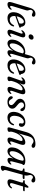

<svg xmlns="http://www.w3.org/2000/svg" viewBox="2016 -2778 947 5019"><g transform="rotate(90 2489.5 -268.5)"><path d="M346.5 -721.5Q382.5 -721.5 399.8 -707Q417 -692.5 417 -673Q417 -653 404.8 -640.8Q392.5 -628.5 371 -628.5Q355 -628.5 342 -635Q329 -641.5 316.5 -647.8Q304 -654 289 -654Q269.5 -654 255.2 -638.2Q241 -622.5 237.5 -600Q235.5 -582 242 -564.5Q248.5 -547 252.5 -524.8Q256.5 -502.5 247 -471L144.5 -134Q131 -89.5 134.2 -74.5Q137.5 -59.5 153.5 -59.5Q181.5 -59.5 210 -94Q219.5 -103 227 -100Q241 -95.5 230 -72Q213.5 -37 176.2 -13.8Q139 9.5 94 9.5Q48 9.5 36.5 -20.2Q25 -50 44 -111.5L186 -580Q208.5 -653.5 249.2 -687.5Q290 -721.5 346.5 -721.5Z M671 -141.5Q663 -102.5 634.8 -68Q606.5 -33.5 559.8 -12Q513 9.5 450.5 9.5Q370.5 9.5 332 -38Q293.5 -85.5 300 -168.5Q304.5 -227 327 -279.2Q349.5 -331.5 385.8 -371.5Q422 -411.5 467.8 -434.5Q513.5 -457.5 564.5 -457.5Q620.5 -457.5 648.8 -426.2Q677 -395 680.5 -349.5Q682.5 -334 694 -333.5Q706.5 -333.5 707.5 -321.5Q708 -305 682 -296.5Q660.5 -289 624.8 -276Q589 -263 548 -248.5Q507 -234 468 -220Q429 -206 400.5 -196Q400.5 -194 400 -192Q394 -121.5 420 -85.8Q446 -50 495 -50Q536.5 -50 574.5 -74.5Q612.5 -99 635 -148Q648 -166 659.5 -165Q675.5 -164 671 -141.5ZM546.5 -418.5Q519 -418.5 490.2 -394Q461.5 -369.5 438.5 -327Q415.5 -284.5 405.5 -230Q432.5 -240 466.8 -252.8Q501 -265.5 534.2 -278.2Q567.5 -291 592 -300.5Q597 -319.5 597 -348.5Q597 -379.5 583.5 -399Q570 -418.5 546.5 -418.5Z M932.5 -543Q905.5 -543 891 -558.2Q876.5 -573.5 878 -596Q879.5 -624 902.8 -648.2Q926 -672.5 961.5 -672.5Q990 -672.5 1003.8 -657Q1017.5 -641.5 1016 -618.5Q1014.5 -589.5 991.2 -566.2Q968 -543 932.5 -543ZM868.5 -127.5Q855 -89.5 858 -74.2Q861 -59 875.5 -59Q884 -59 894.2 -64.5Q904.5 -70 918.5 -85Q930.5 -95.5 938 -91.5Q951.5 -85.5 938.5 -61.5Q920 -29.5 888.2 -10Q856.5 9.5 818 9.5Q774.5 9.5 761.8 -20.2Q749 -50 769.5 -105.5L846.5 -316.5Q861 -355.5 858.5 -371.5Q856 -387.5 841 -387.5Q832 -387.5 821.5 -381.5Q811 -375.5 796.5 -360.5Q784 -350.5 776 -354Q762 -360 775.5 -383.5Q795.5 -416 828.2 -436.2Q861 -456.5 897 -456.5Q938 -456.5 952 -426.2Q966 -396 944.5 -337.5Z M1464.5 -62.5Q1447 -30.5 1415 -10.5Q1383 9.5 1348.5 9.5Q1291.5 9.5 1291.5 -47.5Q1291.5 -62 1295.5 -82.8Q1299.5 -103.5 1310 -140.5Q1265.5 -65.5 1214.2 -28Q1163 9.5 1113 9.5Q1063 9.5 1036 -27Q1009 -63.5 1017.5 -140Q1023 -201.5 1050.8 -258.2Q1078.5 -315 1122.5 -359.5Q1166.5 -404 1221.5 -430Q1276.5 -456 1337 -456Q1370 -456 1393.5 -445.5L1435.5 -588.5Q1456 -657 1495.5 -689.8Q1535 -722.5 1593.5 -722.5Q1629 -722.5 1647 -708Q1665 -693.5 1665 -674Q1665 -653.5 1653 -641Q1641 -628.5 1620 -628.5Q1604 -628.5 1591 -635.2Q1578 -642 1565.5 -648.8Q1553 -655.5 1538.5 -655.5Q1519 -655.5 1505.2 -641Q1491.5 -626.5 1488.5 -605Q1486.5 -588 1493 -572.2Q1499.5 -556.5 1503.5 -536Q1507.5 -515.5 1499 -485.5L1397 -138.5Q1384.5 -94.5 1385.5 -76.8Q1386.5 -59 1402 -59Q1411 -59 1421 -64.8Q1431 -70.5 1444.5 -85Q1456 -96 1463.5 -91.5Q1476 -86 1464.5 -62.5ZM1114.5 -134.5Q1110 -89.5 1123.2 -68.8Q1136.5 -48 1160 -48Q1188 -48 1224 -80.2Q1260 -112.5 1293.2 -166Q1326.5 -219.5 1346 -284L1376.5 -388Q1370 -401.5 1357.8 -408.8Q1345.5 -416 1325 -416Q1289 -416 1253 -391.5Q1217 -367 1187 -326Q1157 -285 1137.2 -235.2Q1117.5 -185.5 1114.5 -134.5Z M1905.5 -141.5Q1897.5 -102.5 1869.2 -68Q1841 -33.5 1794.2 -12Q1747.5 9.5 1685 9.5Q1605 9.5 1566.5 -38Q1528 -85.5 1534.5 -168.5Q1539 -227 1561.5 -279.2Q1584 -331.5 1620.2 -371.5Q1656.5 -411.5 1702.2 -434.5Q1748 -457.5 1799 -457.5Q1855 -457.5 1883.2 -426.2Q1911.5 -395 1915 -349.5Q1917 -334 1928.5 -333.5Q1941 -333.5 1942 -321.5Q1942.5 -305 1916.5 -296.5Q1895 -289 1859.2 -276Q1823.5 -263 1782.5 -248.5Q1741.5 -234 1702.5 -220Q1663.5 -206 1635 -196Q1635 -194 1634.5 -192Q1628.5 -121.5 1654.5 -85.8Q1680.5 -50 1729.5 -50Q1771 -50 1809 -74.5Q1847 -99 1869.5 -148Q1882.5 -166 1894 -165Q1910 -164 1905.5 -141.5ZM1781 -418.5Q1753.5 -418.5 1724.8 -394Q1696 -369.5 1673 -327Q1650 -284.5 1640 -230Q1667 -240 1701.2 -252.8Q1735.5 -265.5 1768.8 -278.2Q1802 -291 1826.5 -300.5Q1831.5 -319.5 1831.5 -348.5Q1831.5 -379.5 1818 -399Q1804.5 -418.5 1781 -418.5Z M2007.5 -354.5Q2001.5 -357 2001 -365.2Q2000.5 -373.5 2007 -384Q2028 -417 2062 -436.8Q2096 -456.5 2132 -456.5Q2188 -456.5 2188 -409Q2188 -390 2178.2 -363.2Q2168.5 -336.5 2153 -297.5Q2207 -385 2267.8 -420.8Q2328.5 -456.5 2376.5 -456.5Q2432 -456.5 2440.5 -417.5Q2449 -378.5 2426 -313L2362 -127Q2349.5 -89.5 2352.2 -74.5Q2355 -59.5 2369 -59.5Q2377.5 -59.5 2387.5 -64.8Q2397.5 -70 2412 -85Q2423.5 -95.5 2431 -92Q2444 -86 2431.5 -62Q2412.5 -28.5 2381.2 -9.5Q2350 9.5 2311.5 9.5Q2267 9.5 2255.8 -20Q2244.5 -49.5 2263 -104L2328.5 -299Q2345 -347.5 2339.2 -366.8Q2333.5 -386 2308 -386Q2282 -386 2246.8 -362.2Q2211.5 -338.5 2177.2 -291.2Q2143 -244 2119 -174Q2104 -129.5 2098.8 -110.2Q2093.5 -91 2093.5 -79.5Q2093.5 -67.5 2097.5 -57.8Q2101.5 -48 2101.5 -35Q2101.5 -15 2079.8 -2.8Q2058 9.5 2021 9.5Q1960.5 9.5 1994.5 -79L2078.5 -316Q2093.5 -357 2091 -372.5Q2088.5 -388 2073.5 -388Q2064.5 -388 2054 -382Q2043.5 -376 2028.5 -361.5Q2015.5 -351 2007.5 -354.5Z M2658.5 -27.5Q2689.5 -27.5 2708.5 -44.8Q2727.5 -62 2727.5 -88Q2727.5 -109 2713 -130Q2698.5 -151 2653.5 -186.5Q2602 -226.5 2582 -254.5Q2562 -282.5 2562.5 -321Q2563.5 -377 2612.5 -417.2Q2661.5 -457.5 2747.5 -457.5Q2813.5 -457.5 2849 -430.8Q2884.5 -404 2884.5 -368.5Q2884.5 -328 2853 -328Q2839.5 -328 2829 -336.8Q2818.5 -345.5 2808 -368.5Q2781.5 -422 2734 -422Q2698.5 -422 2677 -402.2Q2655.5 -382.5 2655.5 -352.5Q2655.5 -330 2670.2 -307Q2685 -284 2731.5 -246Q2786.5 -203.5 2804.2 -175Q2822 -146.5 2821 -112.5Q2819 -59.5 2772 -25Q2725 9.5 2645.5 9.5Q2573.5 9.5 2534.5 -21.2Q2495.5 -52 2495.5 -89.5Q2496 -107.5 2504.2 -118.2Q2512.5 -129 2527 -129Q2554.5 -129 2574 -87.5Q2590.5 -54.5 2611.5 -41Q2632.5 -27.5 2658.5 -27.5Z M3161 -417.5Q3129 -417.5 3097.2 -392.2Q3065.5 -367 3041.8 -321.8Q3018 -276.5 3010.5 -216Q2999.5 -133 3023.2 -92.2Q3047 -51.5 3095.5 -51.5Q3132.5 -51.5 3166 -74.5Q3199.5 -97.5 3219 -144.5Q3225 -153.5 3230.2 -158.5Q3235.5 -163.5 3242.5 -163.5Q3250 -163.5 3254.2 -155.8Q3258.5 -148 3254 -133.5Q3244 -96.5 3217.8 -63.8Q3191.5 -31 3149.5 -10.5Q3107.5 10 3051 10Q2969.5 10 2931.8 -45.8Q2894 -101.5 2908 -199.5Q2918 -270 2954.5 -328.8Q2991 -387.5 3047.5 -422.5Q3104 -457.5 3173 -457.5Q3235.5 -457.5 3266.2 -426.2Q3297 -395 3295.5 -354Q3294.5 -322.5 3277.5 -306Q3260.5 -289.5 3238.5 -289.5Q3221.5 -289.5 3211.2 -298.8Q3201 -308 3201.5 -323.5Q3202 -336 3205.5 -348Q3209 -360 3209 -374Q3209 -393 3196.5 -405.2Q3184 -417.5 3161 -417.5Z M3444.5 -177Q3431.5 -138.5 3426 -116Q3420.5 -93.5 3420.5 -79.5Q3420.5 -66.5 3424 -57Q3427.5 -47.5 3427.5 -35Q3427.5 -14.5 3406 -2.5Q3384.5 9.5 3348 9.5Q3317 9.5 3311.5 -10Q3306 -29.5 3319.5 -76.5L3433.5 -483Q3500.5 -721.5 3748.5 -721.5Q3796 -721.5 3820.2 -705.8Q3844.5 -690 3844.5 -666Q3844.5 -646.5 3831.2 -634Q3818 -621.5 3794 -621.5Q3772.5 -621.5 3752.8 -633.8Q3733 -646 3713.8 -658.5Q3694.5 -671 3673 -671Q3630.5 -671 3595.5 -638.8Q3560.5 -606.5 3540 -533.5L3468 -282.5Q3521 -375.5 3584.2 -416Q3647.5 -456.5 3701 -456.5Q3756.5 -456.5 3765 -417.2Q3773.5 -378 3750.5 -312.5L3687 -127Q3674 -89.5 3676.8 -74.5Q3679.5 -59.5 3694 -59.5Q3702.5 -59.5 3712.8 -65Q3723 -70.5 3737 -85Q3749 -96 3756.5 -92Q3769.5 -86 3757 -61.5Q3738.5 -29.5 3707 -10Q3675.5 9.5 3636 9.5Q3591.5 9.5 3580.2 -20Q3569 -49.5 3587.5 -104L3653.5 -299Q3669.5 -347.5 3663.8 -366.8Q3658 -386 3633 -386Q3606 -386 3570.5 -362Q3535 -338 3501.2 -291.5Q3467.5 -245 3444.5 -177Z M4203.5 -125Q4194 -87.5 4197 -73Q4200 -58.5 4213.5 -58.5Q4231 -58.5 4256 -85Q4267.5 -95.5 4275 -92Q4287 -87.5 4276.5 -63Q4259 -30 4228 -10.2Q4197 9.5 4160 9.5Q4106 9.5 4106 -46Q4106 -61.5 4109.8 -83Q4113.5 -104.5 4124 -142.5Q4082.5 -68.5 4033.2 -29.5Q3984 9.5 3929.5 9.5Q3880.5 9.5 3854 -26Q3827.5 -61.5 3835.5 -136.5Q3841 -197 3869.2 -254Q3897.5 -311 3943.2 -357Q3989 -403 4047.8 -430Q4106.5 -457 4174 -457Q4235 -457 4265.2 -443.8Q4295.5 -430.5 4294 -410.5Q4293 -395 4281.8 -387.5Q4270.5 -380 4266 -363.5ZM3934 -140.5Q3927.5 -90.5 3940.2 -68.8Q3953 -47 3976 -47Q4003.5 -47 4034.8 -75.5Q4066 -104 4095.2 -151.2Q4124.5 -198.5 4146.8 -256.2Q4169 -314 4179 -372.5Q4185 -414.5 4148.5 -414.5Q4113 -414.5 4077.2 -391.2Q4041.5 -368 4011 -328.5Q3980.5 -289 3960 -240.2Q3939.5 -191.5 3934 -140.5Z M4381.5 -417Q4381.5 -436 4407 -436H4466L4496.5 -551Q4517 -634 4560.2 -676.2Q4603.5 -718.5 4673.5 -718.5Q4712 -718.5 4731 -702.5Q4750 -686.5 4750 -664.5Q4750 -643.5 4737 -630.5Q4724 -617.5 4702 -617.5Q4683.5 -617.5 4669.5 -627Q4655.5 -636.5 4642.2 -646Q4629 -655.5 4613 -655.5Q4592 -655.5 4577.5 -641.5Q4563 -627.5 4557 -603.5Q4552 -583.5 4557.8 -559.8Q4563.5 -536 4568.2 -509.5Q4573 -483 4566 -455.5L4560.5 -436H4636.5Q4662 -436 4662 -418.5Q4662 -405.5 4649.2 -396.5Q4636.5 -387.5 4618.5 -387.5H4547L4431 33.5Q4424 60 4424 79Q4424 91.5 4429.5 99Q4435 106.5 4440.8 113.8Q4446.5 121 4446.5 131Q4446.5 152.5 4417.2 168.5Q4388 184.5 4352 184.5Q4296 184.5 4320.5 98L4444 -337Q4451.5 -364 4443.2 -377.2Q4435 -390.5 4403 -394.5Q4381.5 -403 4381.5 -417Z M4741 -395.5 4704 -403.5Q4689 -410 4689 -423Q4689 -442.5 4715 -442.5H4756Q4776 -442.5 4790 -459.5L4843 -524.5Q4854 -539.5 4869.5 -539.5Q4888 -539.5 4888 -521Q4888 -509 4881 -485L4867.5 -441H4962.5Q4979 -441 4979 -426Q4979 -413 4968.2 -405.5Q4957.5 -398 4940 -398H4854.5L4776.5 -139Q4761.5 -90.5 4768.8 -73.2Q4776 -56 4799 -56Q4836.5 -56 4875 -99.5Q4886 -111 4894 -110Q4906.5 -109.5 4903.5 -93.5Q4897.5 -70 4874.2 -46.2Q4851 -22.5 4816.2 -6.5Q4781.5 9.5 4740.5 9.5Q4637.5 9.5 4679.5 -122.5L4747.5 -346Q4755 -370 4753.8 -380.5Q4752.5 -391 4741 -395.5Z"/></g></svg>

Font: Fraunces 72pt Soft
Style: Italic
Weight: 400
Italic angle: -16°
Version: Version 1.000;[b76b70a41]